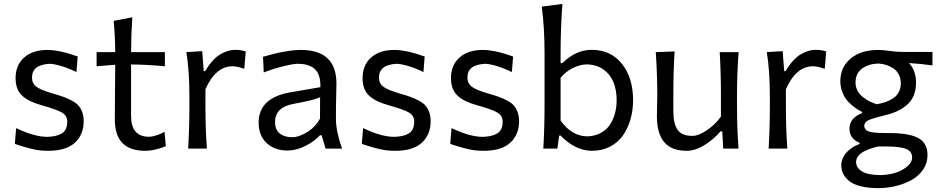

<svg xmlns="http://www.w3.org/2000/svg" viewBox="-20 -764 4834 987"><path d="M228.5 11.2Q207.5 11.2 187.7 9.3Q168 7.3 146.2 2Q124.5 -3.4 114.7 -5.9Q105 -8.3 81.1 -16.1Q57.1 -23.9 56.2 -24.4L63 -105.5Q156.2 -60.5 223.6 -60.5Q246.6 -61.5 263.2 -64.9Q279.8 -68.4 294.9 -76.4Q310.1 -84.5 317.9 -100.1Q325.7 -115.7 325.7 -138.7Q325.7 -168.9 299.6 -184.8Q273.4 -200.7 196.8 -222.2Q164.1 -231.4 141.6 -241.5Q119.1 -251.5 99.4 -267.3Q79.6 -283.2 69.8 -306.9Q60.1 -330.6 60.1 -362.3Q60.1 -429.2 104 -468.3Q147.9 -507.3 222.7 -507.3Q285.6 -507.3 379.4 -473.6L373 -393.6Q331.1 -414.1 293.5 -425Q255.9 -436 235.4 -436Q144.5 -431.6 144.5 -365.7Q144.5 -335.4 166.7 -318.4Q189 -301.3 252 -283.2Q285.6 -273.4 306.6 -265.9Q327.6 -258.3 349.6 -246.6Q371.6 -234.9 383.3 -221.4Q395 -208 402.6 -187.7Q410.2 -167.5 410.2 -141.1Q410.2 -72.3 365 -30.5Q319.8 11.2 228.5 11.2Z M825.7 -86.9 832.5 -12.7Q813.5 -3.9 783.2 3.7Q752.9 11.2 726.1 11.2Q570.3 11.2 570.3 -148.9Q570.3 -207.5 571.3 -310.5Q572.3 -413.6 572.3 -431.2L476.6 -423.3V-496.1H572.3Q571.8 -576.2 564.5 -656.7L660.2 -675.3Q654.3 -590.8 653.8 -496.1H827.6V-423.3Q735.8 -432.1 653.8 -432.6V-168.5Q653.8 -61 745.6 -61Q761.7 -61 784.9 -68.4Q808.1 -75.7 825.7 -86.9Z M1043.5 0H947.3Q953.6 -106.4 953.6 -219.2V-269Q953.6 -401.9 938 -496.1L1019.5 -501L1027.3 -398.4H1035.2Q1052.7 -429.7 1073.5 -452.1Q1094.2 -474.6 1114.7 -486.1Q1135.3 -497.6 1153.3 -502.7Q1171.4 -507.8 1189 -507.8Q1218.8 -507.8 1243.2 -499.5L1235.8 -410.2Q1198.7 -423.3 1175.3 -423.3Q1088.4 -423.3 1036.1 -305.2V-215.3Q1036.1 -100.6 1043.5 0Z M1459 9.8Q1391.6 9.8 1350.6 -28.6Q1309.6 -66.9 1309.6 -133.3Q1309.6 -260.7 1471.2 -289.1L1627 -315.9Q1627.9 -344.7 1622.1 -366.2Q1616.2 -387.7 1605.7 -400.9Q1595.2 -414.1 1579.3 -422.1Q1563.5 -430.2 1546.9 -433.1Q1530.3 -436 1509.8 -436Q1487.3 -436 1436.8 -423.6Q1386.2 -411.1 1335.9 -391.6L1332 -472.2Q1453.1 -507.3 1526.9 -507.3Q1709.5 -507.3 1709.5 -334Q1709.5 -320.3 1708.3 -277.1Q1707 -233.9 1707 -210.9V-151.4Q1707 -89.4 1738.3 0H1653.8L1633.3 -68.8H1625Q1595.7 -36.6 1549.1 -13.4Q1502.4 9.8 1459 9.8ZM1482.9 -58.6Q1516.6 -58.6 1558.8 -84.7Q1601.1 -110.8 1625 -154.3L1625.5 -264.2Q1600.1 -250.5 1491.7 -230.5Q1394 -213.9 1394 -137.2Q1394 -96.2 1418.5 -77.4Q1442.9 -58.6 1482.9 -58.6Z M2012.2 11.2Q1991.2 11.2 1971.4 9.3Q1951.7 7.3 1929.9 2Q1908.2 -3.4 1898.4 -5.9Q1888.7 -8.3 1864.7 -16.1Q1840.8 -23.9 1839.8 -24.4L1846.7 -105.5Q1939.9 -60.5 2007.3 -60.5Q2030.3 -61.5 2046.9 -64.9Q2063.5 -68.4 2078.6 -76.4Q2093.8 -84.5 2101.6 -100.1Q2109.4 -115.7 2109.4 -138.7Q2109.4 -168.9 2083.3 -184.8Q2057.1 -200.7 1980.5 -222.2Q1947.8 -231.4 1925.3 -241.5Q1902.8 -251.5 1883.1 -267.3Q1863.3 -283.2 1853.5 -306.9Q1843.8 -330.6 1843.8 -362.3Q1843.8 -429.2 1887.7 -468.3Q1931.6 -507.3 2006.3 -507.3Q2069.3 -507.3 2163.1 -473.6L2156.7 -393.6Q2114.7 -414.1 2077.1 -425Q2039.6 -436 2019 -436Q1928.2 -431.6 1928.2 -365.7Q1928.2 -335.4 1950.4 -318.4Q1972.7 -301.3 2035.6 -283.2Q2069.3 -273.4 2090.3 -265.9Q2111.3 -258.3 2133.3 -246.6Q2155.3 -234.9 2167 -221.4Q2178.7 -208 2186.3 -187.7Q2193.8 -167.5 2193.8 -141.1Q2193.8 -72.3 2148.7 -30.5Q2103.5 11.2 2012.2 11.2Z M2466.8 11.2Q2445.8 11.2 2426 9.3Q2406.2 7.3 2384.5 2Q2362.8 -3.4 2353 -5.9Q2343.3 -8.3 2319.3 -16.1Q2295.4 -23.9 2294.4 -24.4L2301.3 -105.5Q2394.5 -60.5 2461.9 -60.5Q2484.9 -61.5 2501.5 -64.9Q2518.1 -68.4 2533.2 -76.4Q2548.3 -84.5 2556.2 -100.1Q2564 -115.7 2564 -138.7Q2564 -168.9 2537.8 -184.8Q2511.7 -200.7 2435.1 -222.2Q2402.3 -231.4 2379.9 -241.5Q2357.4 -251.5 2337.6 -267.3Q2317.9 -283.2 2308.1 -306.9Q2298.3 -330.6 2298.3 -362.3Q2298.3 -429.2 2342.3 -468.3Q2386.2 -507.3 2460.9 -507.3Q2523.9 -507.3 2617.7 -473.6L2611.3 -393.6Q2569.3 -414.1 2531.7 -425Q2494.1 -436 2473.6 -436Q2382.8 -431.6 2382.8 -365.7Q2382.8 -335.4 2405 -318.4Q2427.2 -301.3 2490.2 -283.2Q2523.9 -273.4 2544.9 -265.9Q2565.9 -258.3 2587.9 -246.6Q2609.9 -234.9 2621.6 -221.4Q2633.3 -208 2640.9 -187.7Q2648.4 -167.5 2648.4 -141.1Q2648.4 -72.3 2603.3 -30.5Q2558.1 11.2 2466.8 11.2Z M3022.5 11.2Q2981 11.2 2939.5 -8.8Q2897.9 -28.8 2862.3 -66.9H2854.5L2845.2 0H2772.9Q2779.3 -106.4 2779.3 -219.2V-493.7Q2779.3 -621.1 2765.1 -730L2871.1 -743.7Q2861.8 -615.2 2861.8 -493.7V-439.5H2871.1Q2940.4 -507.8 3021 -507.8Q3120.6 -507.8 3177.5 -435.5Q3234.4 -363.3 3234.4 -249.5Q3234.4 -196.3 3220.9 -149.9Q3207.5 -103.5 3181.9 -67.1Q3156.2 -30.8 3115.2 -9.8Q3074.2 11.2 3022.5 11.2ZM2998 -63Q3036.6 -64 3066.4 -79.6Q3096.2 -95.2 3114 -121.1Q3131.8 -147 3140.9 -179.4Q3149.9 -211.9 3149.9 -249Q3149.9 -300.8 3133.8 -341.1Q3117.7 -381.3 3082.5 -406.5Q3047.4 -431.6 2996.6 -433.1Q2961.4 -432.1 2925.3 -414.6Q2889.2 -397 2861.8 -364.3V-144Q2918.9 -64.5 2998 -63Z M3510.7 11.2Q3431.6 11.2 3394.3 -33.4Q3356.9 -78.1 3356.9 -167Q3356.9 -189.9 3357.9 -223.4Q3358.9 -256.8 3358.9 -271.5Q3358.9 -378.9 3351.1 -496.1L3447.8 -499.5Q3441.4 -393.1 3441.4 -279.8V-193.4Q3441.4 -127.4 3463.4 -96.4Q3485.4 -65.4 3539.6 -65.4Q3570.3 -65.4 3613.8 -94.5Q3657.2 -123.5 3686 -164.6V-279.8Q3686 -390.1 3679.7 -496.1H3776.9Q3768.6 -382.8 3768.6 -271.5V-219.2Q3768.6 -107.4 3776.4 0H3697.8L3692.9 -88.4H3683.6Q3650.9 -49.3 3602.8 -19Q3554.7 11.2 3510.7 11.2Z M4027.3 0H3931.2Q3937.5 -106.4 3937.5 -219.2V-269Q3937.5 -401.9 3921.9 -496.1L4003.4 -501L4011.2 -398.4H4019Q4036.6 -429.7 4057.4 -452.1Q4078.1 -474.6 4098.6 -486.1Q4119.1 -497.6 4137.2 -502.7Q4155.3 -507.8 4172.9 -507.8Q4202.6 -507.8 4227.1 -499.5L4219.7 -410.2Q4182.6 -423.3 4159.2 -423.3Q4072.3 -423.3 4020 -305.2V-215.3Q4020 -100.6 4027.3 0Z M4619.1 -497.1H4773.4V-427.7Q4721.2 -435.5 4652.8 -439.9Q4689 -400.9 4689 -339.8Q4689 -269 4646.7 -228.8Q4604.5 -188.5 4526.9 -170.9Q4467.8 -156.7 4445.3 -146.5Q4422.9 -136.2 4422.9 -117.7Q4422.9 -96.2 4446.3 -88.1Q4469.7 -80.1 4526.9 -80.1H4548.3Q4653.8 -80.1 4700.9 -54.2Q4748 -28.3 4748 33.2Q4748 74.7 4725.1 108.2Q4702.1 141.6 4665 161.9Q4627.9 182.1 4584.2 192.6Q4540.5 203.1 4495.1 203.1Q4442.4 203.1 4403.6 193.1Q4364.7 183.1 4344.2 165.8Q4323.7 148.4 4314.2 128.7Q4304.7 108.9 4304.7 85.9Q4304.7 67.4 4311.8 50.8Q4318.8 34.2 4329.1 22.5Q4339.4 10.7 4352.8 0.7Q4366.2 -9.3 4377.2 -14.6Q4388.2 -20 4398.4 -23.9V-30.8Q4380.4 -35.6 4363.5 -54.2Q4346.7 -72.8 4346.7 -103Q4346.7 -156.7 4411.1 -182.6V-189Q4398.4 -195.3 4387 -202.4Q4375.5 -209.5 4358.4 -223.9Q4341.3 -238.3 4329.3 -254.4Q4317.4 -270.5 4308.6 -294.9Q4299.8 -319.3 4299.8 -346.2Q4299.8 -418.5 4352.8 -462.9Q4405.8 -507.3 4494.1 -507.3Q4516.6 -507.3 4553.5 -502.2Q4590.3 -497.1 4619.1 -497.1ZM4487.3 -228Q4505.4 -231.4 4519.8 -235.4Q4534.2 -239.3 4552.2 -247.8Q4570.3 -256.3 4582.3 -267.1Q4594.2 -277.8 4602.5 -295.4Q4610.8 -313 4610.8 -335Q4610.8 -360.8 4600.3 -380.9Q4589.8 -400.9 4572.5 -412.4Q4555.2 -423.8 4535.4 -430.2Q4515.6 -436.5 4494.1 -437.5Q4443.8 -435.5 4410.9 -410.9Q4377.9 -386.2 4377.9 -339.8Q4377.9 -317.4 4387.9 -298.3Q4397.9 -279.3 4414.8 -265.9Q4431.6 -252.4 4449.5 -243.4Q4467.3 -234.4 4487.3 -228ZM4529.3 -11.2H4495.1Q4475.1 -6.8 4457.3 -0.7Q4439.5 5.4 4421.1 14.6Q4402.8 23.9 4391.8 38.1Q4380.9 52.2 4380.9 68.8Q4380.9 98.1 4410.4 116.7Q4439.9 135.3 4505.4 136.2Q4578.6 133.8 4623.8 106Q4668.9 78.1 4668.9 45.4Q4668.9 15.1 4639.2 2Q4609.4 -11.2 4529.3 -11.2Z"/></svg>

Font: Commissioner Flair
Style: Regular
Weight: 400
Designer: Kostas Bartsokas
Foundry: Kostas Bartsokas
Version: Version 1.000